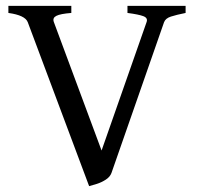

<svg xmlns="http://www.w3.org/2000/svg" viewBox="-20 -614 664 648"><path d="M606.4 -570.3Q575.2 -564 556.9 -558.1Q538.6 -552.2 533.7 -539.1L356.4 -30.8Q351.6 -17.1 337.2 -7.8Q322.8 1.5 306.9 6.6Q291 11.7 280.8 14.2L73.7 -539.1Q64.9 -562.5 8.3 -570.3V-594.2H220.7V-570.3Q183.6 -567.4 170.2 -560.5Q156.7 -553.7 161.6 -540L322.8 -106L474.6 -539.1Q480 -553.2 464.1 -559.3Q448.2 -565.4 410.2 -570.3V-594.2H606.4Z"/></svg>

Font: Namdhinggo
Style: Regular
Weight: 400
Designer: Victor Gaultney
Foundry: SIL International
Version: Version 3.001